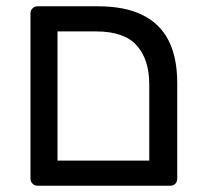

<svg xmlns="http://www.w3.org/2000/svg" viewBox="-20 -591 656 611"><path d="M100 0Q90 0 83.5 -6.5Q77 -13 77 -23V-548Q77 -558 83.5 -564.5Q90 -571 100 -571H291Q377 -571 433 -543.5Q489 -516 516.5 -462Q544 -408 544 -327V-23Q544 -13 538 -6.5Q532 0 521 0ZM163 -80H455V-322Q455 -402 415 -446.5Q375 -491 286 -491H163Z"/></svg>

Font: DVN-Rubik
Style: Regular
Weight: 400
Designer: Hubert and Fischer
Foundry: Hubert & Fischer
Version: Version 2.102